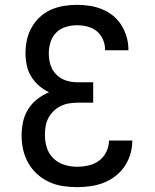

<svg xmlns="http://www.w3.org/2000/svg" viewBox="-20 -763 640 791"><path d="M298 8Q268 8 238.5 3.5Q209 -1 182 -13.5Q155 -26 133 -46Q111 -66 96.5 -91.5Q82 -117 75.5 -146Q69 -175 69 -205Q69 -233 75 -261Q81 -289 96 -313Q111 -337 133.5 -354.5Q156 -372 182 -383Q159 -394 140 -410.5Q121 -427 108 -448.5Q95 -470 90 -495Q85 -520 85 -545Q85 -572 91 -599Q97 -626 110.5 -650Q124 -674 144.5 -693Q165 -712 190 -723Q215 -734 242.5 -738.5Q270 -743 297 -743Q324 -743 350 -739Q376 -735 400.5 -725Q425 -715 445.5 -698.5Q466 -682 480 -659.5Q494 -637 501.5 -611.5Q509 -586 509 -559Q509 -558 509 -557.5Q509 -557 509 -556H413Q413 -556 413 -556.5Q413 -557 413 -558Q413 -580 404 -600.5Q395 -621 378.5 -634.5Q362 -648 340.5 -653.5Q319 -659 297 -659Q274 -659 251 -652Q228 -645 211.5 -628.5Q195 -612 188 -589Q181 -566 181 -543Q181 -527 184 -511Q187 -495 194 -481Q201 -467 212.5 -455.5Q224 -444 238 -437Q252 -430 268 -427Q284 -424 300 -424H364V-340H300Q282 -340 264 -337Q246 -334 230 -326Q214 -318 201 -305.5Q188 -293 179.5 -277Q171 -261 168 -243Q165 -225 165 -207Q165 -180 173 -154.5Q181 -129 200 -110.5Q219 -92 245 -84Q271 -76 298 -76Q322 -76 345.5 -81.5Q369 -87 388 -101Q407 -115 418 -137.5Q429 -160 429 -184Q429 -184 429 -184Q429 -184 429 -184H525Q525 -184 525 -184Q525 -184 525 -183Q525 -155 517 -128Q509 -101 493.5 -78Q478 -55 455.5 -37.5Q433 -20 407 -10Q381 0 353 4Q325 8 298 8Z"/></svg>

Font: Iosevka SS04 Medium Extended
Style: Regular
Weight: 500
Width: 7
Monospace: yes
Designer: Belleve Invis
Foundry: Belleve Invis
Version: Version 19.0.0; ttfautohint (v1.8.4)